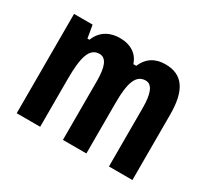

<svg xmlns="http://www.w3.org/2000/svg" viewBox="-116 -735 986 914"><g transform="rotate(30 377.5 -278.0)"><path d="M558 -556C505 -556 463 -534 440 -480H424C409 -527 369 -556 307 -556C259 -556 208 -536 185 -476H174L162 -546H60V0H189V-262C189 -380 205 -442 261 -442C298 -442 314 -401 314 -324V0H443V-278C443 -389 462 -442 515 -442C551 -442 567 -398 567 -323V0H696V-360C696 -493 652 -556 558 -556Z"/></g></svg>

Font: Noto Sans Gurmukhi UI ExtraCondensed
Style: Bold
Weight: 700
Width: 2
Designer: Jelle Bosma - Monotype Design Team
Foundry: Monotype Imaging Inc.
Version: Version 2.004